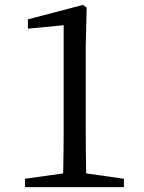

<svg xmlns="http://www.w3.org/2000/svg" viewBox="-20 -764 589 784"><path d="M332 -56C331 -114 330 -173 330 -231V-575L334 -733L319 -744L94 -685V-647L240 -661V-231C240 -173 239 -114 238 -56L82 -34V0H486V-34Z"/></svg>

Font: Source Han Serif JP Medium
Style: Regular
Weight: 500
Designer: Ryoko NISHIZUKA 西塚涼子 (kana & ideographs); Frank Grießhammer (Latin, Greek & Cyrillic); Wenlong ZHANG 张文龙 (bopomofo); San
Foundry: Adobe Systems Incorporated
Version: Version 1.001;PS 1.001;hotconv 16.6.54;makeotf.lib2.5.65590